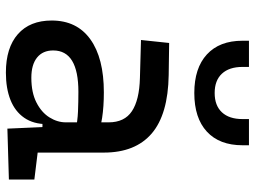

<svg xmlns="http://www.w3.org/2000/svg" viewBox="-123 -700 832 626"><g transform="rotate(90 293.0 -387.0)"><path d="M399.4 4.9 392.6 -148.4 378.9 -191.4V-325.2Q378.9 -377 342.5 -401.1Q306.2 -425.3 234.4 -427.2L110.4 -430.7L120.1 -522.5L224.6 -521Q353 -519 415.3 -465.6Q477.5 -412.1 477.5 -309.6V-93.8L565.4 -83V0ZM216.8 9.8Q135.7 9.8 91.3 -29.3Q46.9 -68.4 46.9 -139.6Q46.9 -221.7 108.2 -265.6Q169.4 -309.6 281.2 -309.6Q327.6 -309.6 364 -304Q400.4 -298.3 428.7 -287.1L407.2 -216.8Q374.5 -224.1 343.3 -225.3Q312 -226.6 279.3 -226.6Q144.5 -226.6 144.5 -144.5Q144.5 -110.4 167.7 -91.8Q190.9 -73.2 233.4 -73.2Q281.7 -73.2 314.2 -89.8Q346.7 -106.4 362.8 -132.3Q378.9 -158.2 378.9 -185.5V-242.2L409.2 -109.4H368.2L384.8 -125Q384.8 -80.1 364 -50Q343.3 -20 305.7 -5.1Q268.1 9.8 216.8 9.8ZM283.2 -604.5Q202.1 -604.5 157.5 -645.5Q112.8 -686.5 112.8 -761.7V-782.7H198.2V-761.7Q198.2 -718.3 220.2 -694.6Q242.2 -670.9 283.2 -670.9Q324.2 -670.9 346.2 -694.6Q368.2 -718.3 368.2 -761.7V-782.7H453.6V-761.7Q453.6 -686.5 409.2 -645.5Q364.7 -604.5 283.2 -604.5Z"/></g></svg>

Font: Cascadia Code
Style: Regular
Weight: 400
Designer: Aaron Bell
Foundry: Saja Typeworks
Version: Version 2404.023